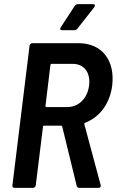

<svg xmlns="http://www.w3.org/2000/svg" viewBox="-20 -909 565 929"><path d="M430 -889H357C352 -889 345 -886 342 -881L274 -777C269 -769 271 -763 280 -763H340C346 -763 351 -766 355 -771L436 -874C442 -882 439 -889 430 -889ZM364 0H457C466 0 469 -6 467 -14L388 -308C387 -311 389 -314 392 -315C462 -342 512 -407 523 -496C537 -617 473 -700 361 -700H136C130 -700 124 -695 123 -688L40 -12C39 -5 44 0 50 0H140C146 0 152 -5 153 -12L188 -296C188 -299 190 -301 193 -301H277C278 -301 280 -299 281 -297L351 -10C353 -4 357 0 364 0ZM230 -600H332C386 -600 419 -559 411 -495C403 -432 360 -391 306 -391H204C201 -391 200 -393 200 -396L224 -595C225 -598 227 -600 230 -600Z"/></svg>

Font: Barlow Semi Condensed SemiBold
Style: Italic
Weight: 600
Width: 4
Italic angle: -7°
Designer: Jeremy Tribby
Foundry: Tribby Type
Version: Version 1.422;hotconv 1.0.109;makeotfexe 2.5.65596